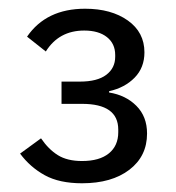

<svg xmlns="http://www.w3.org/2000/svg" viewBox="-20 -759 403 440"><path d="M26 -407 74 -442Q91 -417 112.5 -403.5Q134 -390 168 -390Q208 -390 229.5 -407.5Q251 -425 251 -456V-462Q251 -521 168 -521H121V-572H163Q203 -572 223.5 -587.5Q244 -603 244 -629V-633Q244 -659 225 -674Q206 -689 173 -689Q115 -689 85 -641L42 -675Q86 -739 175 -739Q235 -739 273 -712Q311 -685 311 -639Q311 -604 288.5 -581Q266 -558 230 -550V-547Q268 -541 292.5 -516.5Q317 -492 317 -453Q317 -401 276.5 -370Q236 -339 168 -339Q116 -339 82.5 -357.5Q49 -376 26 -407Z"/></svg>

Font: IBM Plex Sans JP
Style: Regular
Weight: 400
Designer: Mike Abbink; Paul van der Laan; Pieter van Rosmalen; Wujin Sim; Yejin Wi; Jinhee Kim; Boomi Park; Yona Kim; Kichan Ma
Foundry: Sandoll Inc.
Version: Version 1.001